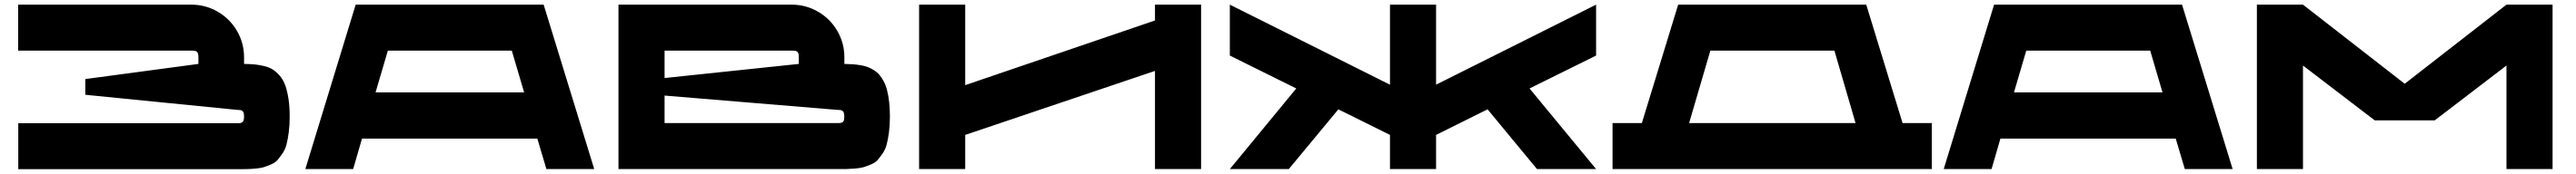

<svg xmlns="http://www.w3.org/2000/svg" viewBox="-20 -720 10941 741"><path d="M1016.6 -447.8Q1043.5 -447.3 1062 -445.6Q1080.6 -443.8 1102.5 -438.5Q1124.5 -433.1 1139.2 -423.6Q1153.8 -414.1 1168.2 -397.5Q1182.6 -380.9 1191.2 -357.7Q1199.7 -334.5 1205.1 -300.8Q1210.4 -267.1 1210.4 -223.6Q1210.4 -187 1206.5 -157Q1202.6 -127 1197 -105Q1191.4 -83 1179.4 -65.9Q1167.5 -48.8 1158 -37.8Q1148.4 -26.9 1130.1 -19.3Q1111.8 -11.7 1099.6 -7.8Q1087.4 -3.9 1064 -2Q1040.5 0 1027.1 0.2Q1013.7 0.5 986.3 0.5H57.6V-195.3H988.3Q996.1 -195.3 999.8 -195.8Q1003.4 -196.3 1008.1 -198.7Q1012.7 -201.2 1014.6 -207.3Q1016.6 -213.4 1016.6 -223.6Q1016.6 -233.9 1014.6 -240Q1012.7 -246.1 1008.1 -248.5Q1003.4 -251 999.8 -251.5Q996.1 -252 988.3 -252L342.3 -316.4V-383.3L822.8 -447.8V-476.1Q822.8 -486.3 820.8 -492.4Q818.8 -498.5 814.2 -501Q809.6 -503.4 805.9 -503.9Q802.2 -504.4 794.4 -504.4H57.1V-700.2H792.5Q853 -700.2 904.8 -670.2Q956.5 -640.1 986.6 -588.4Q1016.6 -536.6 1016.6 -476.1Z M2300.8 0 2262.2 -129.9H1517.6L1480 0H1276.9L1490.7 -700.2H2289.1L2503.9 0ZM1575.2 -326.7H2206.1L2153.8 -504.4H1627.4Z M3566.4 -447.8Q3586.9 -447.3 3602.1 -446.3Q3617.2 -445.3 3634.8 -442.4Q3652.3 -439.5 3665.3 -434.6Q3678.2 -429.7 3691.9 -421.1Q3705.6 -412.6 3715.3 -401.1Q3725.1 -389.6 3733.9 -372.8Q3742.7 -356 3748 -334.7Q3753.4 -313.5 3756.6 -285.6Q3759.8 -257.8 3759.8 -224.1Q3759.8 -187.5 3755.9 -157.5Q3752 -127.4 3746.3 -105.5Q3740.7 -83.5 3728.8 -66.4Q3716.8 -49.3 3707.3 -38.3Q3697.8 -27.3 3679.4 -19.8Q3661.1 -12.2 3648.9 -8.3Q3636.7 -4.4 3613.3 -2.4Q3589.8 -0.5 3576.4 -0.2Q3563 0 3535.6 0H2606.9V-700.2H3342.3Q3402.8 -700.2 3454.6 -670.2Q3506.3 -640.1 3536.4 -588.4Q3566.4 -536.6 3566.4 -476.1ZM3344.7 -504.4H2802.7V-387.7L3373 -447.8V-476.1Q3373 -486.3 3371.1 -492.4Q3369.1 -498.5 3364.5 -501Q3359.9 -503.4 3356.2 -503.9Q3352.5 -504.4 3344.7 -504.4ZM3538.1 -195.8Q3545.9 -195.8 3549.3 -196.3Q3552.7 -196.8 3557.6 -199Q3562.5 -201.2 3564.2 -207.3Q3565.9 -213.4 3565.9 -223.6Q3565.9 -233.9 3564 -240Q3562 -246.1 3557.4 -248.5Q3552.7 -251 3549.1 -251.5Q3545.4 -252 3537.6 -252L2802.7 -313V-195.8Z M4885.7 -700.2H5081.5V0H4885.7V-418L4079.6 -145.5V0H3883.8V-700.2H4079.6V-357.4L4885.7 -632.8Z M6759.3 -700.2V-483.4L6476.6 -343.3L6759.3 0H6508.3L6298.3 -254.4L6079.6 -145.5V0H5883.8V-145.5L5664.6 -254.4L5454.1 0H5203.6L5485.8 -343.3L5203.6 -483.4V-700.2L5883.8 -359.4V-700.2H6079.6V-359.4Z M8061 -195.8H8185.1V0H6829.1V-195.8H6953.6L7107.9 -700.2H7906.7ZM7154.3 -195.8H7861.3L7771.5 -504.4H7244.6Z M9259.8 0 9221.2 -129.9H8476.6L8439 0H8235.8L8449.7 -700.2H9248L9462.9 0ZM8534.2 -326.7H9165L9112.8 -504.4H8586.4Z M10626 -700.2H10821.8V0H10626V-440.9L10321.3 -207.5H10066.4L9761.7 -440.9V0H9565.9V-700.2H9761.7L10193.8 -363.3Z"/></svg>

Font: Donpoligrafbum
Style: Bold
Weight: 700
Designer: Sasha Pavljenko
Version: Version 1.002;Fontself Maker 3.5.8